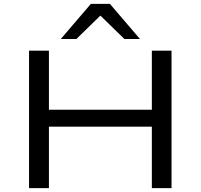

<svg xmlns="http://www.w3.org/2000/svg" viewBox="-20 -965 1029 985"><path d="M129 0V-705H231V-402H759V-705H860V0H759V-315H231V0ZM292 -765 446 -945H544L698 -765H618L495 -885L372 -765Z"/></svg>

Font: Nunito Sans 7pt Expanded
Style: Regular
Weight: 400
Width: 7
Designer: Vernon Adams
Foundry: Vernon Adams
Version: Version 3.101;gftools[0.9.27]